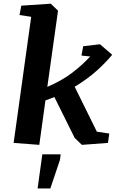

<svg xmlns="http://www.w3.org/2000/svg" viewBox="-20 -783 638 1052"><path d="M571.8 0 428.7 10.7 389.2 -27.3 277.8 -251.5Q266.1 -246.6 253.9 -241.9Q241.7 -237.3 229 -232.9L195.3 10.7L54.7 0L150.9 -690.9L86.9 -700.7L96.7 -752L258.3 -762.7L297.9 -724.6L239.3 -307.1Q315.9 -339.4 373.8 -383.1Q431.6 -426.8 474.1 -473.6L426.3 -478.5L436 -529.8L527.8 -540.5L594.7 -482.9Q562.5 -443.4 511.5 -397Q460.4 -350.6 389.2 -307.6L510.7 -61.5L578.6 -51.3ZM211.9 62.5H312.5L308.6 92.8L255.9 249.5H186Z"/></svg>

Font: Noticia Text
Style: Bold Italic
Weight: 700
Italic angle: -8°
Designer: JM Sole
Foundry: JM Sole
Version: Version 1.003